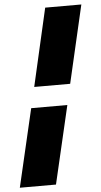

<svg xmlns="http://www.w3.org/2000/svg" viewBox="-72 -743 499 947"><g transform="rotate(-5 177.5 -269.0)"><path d="M368 -706 279 -321H101L189 -706ZM256 -218 166 168H-13L77 -218Z"/></g></svg>

Font: Elaine Sans ExtraBold
Style: Italic
Weight: 800
Italic angle: -13°
Designer: Wei Huang
Foundry: Wei Huang
Version: Version 2.001;December 24, 2019;FontCreator 12.0.0.2547 64-b